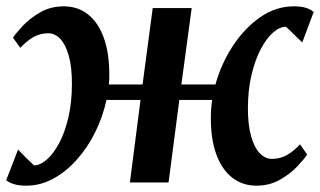

<svg xmlns="http://www.w3.org/2000/svg" viewBox="-26 -576 1010 606"><path d="M57.5 10Q34.5 10 19.2 5.5Q4 1 -6.5 -7L31 -104Q35 -100 41.5 -93Q48 -86 55.8 -78.5Q63.5 -71 70.2 -64.5Q77 -58 81.5 -54Q101.5 -54.5 122.2 -72.8Q143 -91 161 -124.8Q179 -158.5 190 -206Q201 -253.5 201 -311.5Q201 -366 190.8 -401.2Q180.5 -436.5 163.8 -453.8Q147 -471 126.5 -471Q101.5 -471 80.5 -459.5Q59.5 -448 38 -425L15 -457Q24 -471 46 -494.5Q68 -518 100.8 -537Q133.5 -556 175.5 -556Q219 -556 251.2 -531Q283.5 -506 301.2 -457.8Q319 -409.5 319 -339.5Q319 -332 318.8 -324.5Q318.5 -317 317.5 -309.5H424L456 -550.5H579L546.5 -309.5H654Q672.5 -375.5 709.2 -431.5Q746 -487.5 795.5 -521.8Q845 -556 901 -556Q923.5 -556 938.8 -551.5Q954 -547 964 -538L928 -442Q923.5 -446 916.8 -452.8Q910 -459.5 902.2 -467Q894.5 -474.5 887.8 -481.2Q881 -488 876.5 -491.5Q856.5 -491.5 835.8 -473.2Q815 -455 797 -421Q779 -387 767.8 -339.5Q756.5 -292 756.5 -234Q756.5 -180.5 766.8 -145Q777 -109.5 794.2 -92Q811.5 -74.5 832 -74.5Q857.5 -74.5 878.5 -86Q899.5 -97.5 921 -120.5L943.5 -88Q934.5 -74.5 912.5 -51Q890.5 -27.5 857.8 -8.8Q825 10 783 10Q739.5 10 707 -15.2Q674.5 -40.5 656.8 -88.8Q639 -137 639.5 -206.5Q639.5 -219.5 640.5 -233Q641.5 -246.5 643.5 -260.5H540L506 0H384L417.5 -260.5H310Q298.5 -207 274.2 -158.2Q250 -109.5 216.2 -71.8Q182.5 -34 142 -12Q101.5 10 57.5 10Z"/></svg>

Font: Merriweather 28pt SemiBold
Style: Italic
Weight: 600
Italic angle: -7.8°
Version: Version 2.101